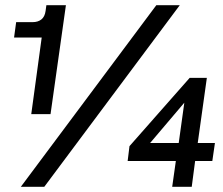

<svg xmlns="http://www.w3.org/2000/svg" viewBox="-20 -717 857 737"><path d="M100 -279 145 -609 162 -573H34L42 -632H105Q126 -632 139 -642.5Q152 -653 155 -675L158 -697H233L174 -279ZM60 0 580 -697H670L150 0ZM641 0 655 -99H470L477 -156L708 -418H774L739 -168H805L795 -99H729L716 0ZM540 -149 537 -168H666L691 -348L697 -334Z"/></svg>

Font: Hanken Grotesk
Style: Bold Italic
Weight: 700
Italic angle: -8°
Designer: Alfredo Marco Pradil
Foundry: Hanken Design Co.
Version: Version 3.013